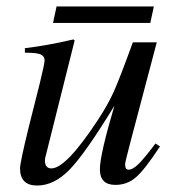

<svg xmlns="http://www.w3.org/2000/svg" viewBox="-20 -563 540 594"><path d="M456 -543 445 -492H144L155 -543ZM461 -119 475 -110Q427 -37 400 -14Q373 9 337 9Q289 9 289 -39Q289 -84 334 -236Q245 -90 196.5 -39.5Q148 11 95 11Q42 11 42 -42Q42 -60 69 -170L104 -309Q118 -367 118 -376Q118 -388 107 -394Q96 -400 57 -400V-414Q126 -422 207 -441L211 -438L122 -83Q119 -74 119 -67Q119 -42 139 -42Q184 -42 281 -189Q314 -239 332.5 -280.5Q351 -322 391 -432H465L386 -133Q367 -61 367 -55Q367 -38 378 -38Q390 -38 407 -54Q424 -70 461 -119Z"/></svg>

Font: STIX MathJax Latin
Style: Italic
Weight: 400
Italic angle: -16.33°
Designer: MicroPress Inc., with final additions and corrections provided by Coen Hoffman, Elsevier (retired)
Version: Version 1.1.1